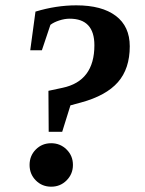

<svg xmlns="http://www.w3.org/2000/svg" viewBox="-20 -682 540 716"><path d="M463.9 -509.3Q463.9 -425.8 419.7 -375.5Q375.5 -325.2 282.2 -299.8L242.7 -289.1L211.9 -190.4H161.6L160.6 -343.3L212.9 -354.5Q332 -379.4 332 -513.2Q332 -612.3 239.7 -612.3Q221.2 -612.3 200.9 -605.7Q180.7 -599.1 168 -589.4L136.2 -494.6H92.8L112.3 -638.7Q189.5 -662.1 264.6 -662.1Q359.9 -662.1 411.9 -622.8Q463.9 -583.5 463.9 -509.3ZM170.9 14.2Q136.7 14.2 113.5 -9.3Q90.3 -32.7 90.3 -66.9Q90.3 -101.1 113.5 -124.5Q136.7 -147.9 170.9 -147.9Q204.6 -147.9 228.3 -124.5Q252 -101.1 252 -66.9Q252 -33.2 228.5 -9.5Q205.1 14.2 170.9 14.2Z"/></svg>

Font: Tinos
Style: Bold Italic
Weight: 700
Italic angle: -16.333°
Designer: Steve Matteson
Foundry: Monotype Imaging Inc.
Version: Version 1.23